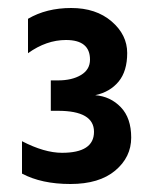

<svg xmlns="http://www.w3.org/2000/svg" viewBox="-20 -848 383 480"><path d="M35 -414V-495Q91 -466 135 -466Q215 -466 215 -518.5Q215 -571 125 -571H107V-647H125Q160 -647 182.5 -660.5Q205 -674 205 -699Q205 -748 145 -748Q96 -748 50 -715V-801Q96 -828 158 -828Q220 -828 259 -794.5Q298 -761 298 -715.5Q298 -670 276.5 -644Q255 -618 218 -610Q256 -607 282 -580Q308 -553 308 -504Q308 -455 268 -421.5Q228 -388 156 -388Q84 -388 35 -414Z"/></svg>

Font: Hind Mysuru SemiBold
Style: Regular
Weight: 600
Designer: Manushi Parikh, Hitesh Malaviya
Foundry: Indian Type Foundry
Version: Version 0.703;PS 1.0;hotconv 1.0.86;makeotf.lib2.5.63406